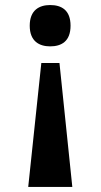

<svg xmlns="http://www.w3.org/2000/svg" viewBox="-20 -562 399 762"><path d="M179 -542C136 -542 98 -522 98 -460C98 -398 136 -378 179 -378C224 -378 260 -398 260 -460C260 -522 224 -542 179 -542ZM216 -312H144L92 180H267Z"/></svg>

Font: Noto Serif Malayalam
Style: Bold
Weight: 700
Designer: Indian type Foundry, Jelle Bosma, Monotype Design Team
Foundry: Monotype Imaging Inc.
Version: Version 2.104